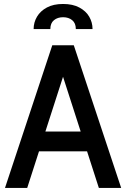

<svg xmlns="http://www.w3.org/2000/svg" viewBox="-20 -922 619 942"><path d="M427 -179.5H151.5V-276.5H427ZM275 -589.5H303.5L113.5 0H4.5L236.5 -700H342L574.5 0H465ZM289.5 -902.5Q337 -902.5 369.2 -885.2Q401.5 -868 417.8 -840Q434 -812 434 -779.5H352Q352 -808.5 334.2 -823Q316.5 -837.5 289.5 -837.5Q262.5 -837.5 244.8 -823Q227 -808.5 227 -779.5H145Q145 -812 161.5 -840Q178 -868 210 -885.2Q242 -902.5 289.5 -902.5Z"/></svg>

Font: Cabin SemiCondensedMedium
Style: Regular
Weight: 500
Width: 4
Designer: Pablo Impallari
Foundry: Pablo Impallari. http://www.impallari.com Igino Marini. http://www.ikern.com
Version: Version 3.001